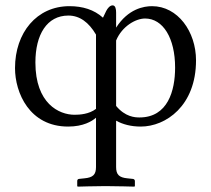

<svg xmlns="http://www.w3.org/2000/svg" viewBox="-20 -462 788 716"><path d="M413 161V-12C438 2 469 10 505 10C598 10 711 -67 711 -237C711 -344 643 -439 547 -439C516 -439 458 -429 413 -359V-415C413 -427 411 -442 400 -442C390 -442 381 -431 376 -421L364 -396C331 -426 288 -439 239 -439C117 -439 36 -340 36 -208C36 -116 90 10 234 10C291 10 323 -10 338 -23V161C338 189 327 200 295 203L276 205C271 205 268 208 268 213V232L270 234C270 234 338 232 373 232C412 232 481 234 481 234L483 232V213C483 208 479 205 474 205L455 203C424 200 413 189 413 161ZM235 -404C277 -404 311 -379 338 -333V-56C312 -36 277 -34 258 -34C200 -34 112 -76 112 -229C112 -333 155 -404 235 -404ZM521 -393C588 -393 633 -320 633 -210C633 -124 606 -24 500 -24C483 -24 447 -26 413 -67V-311C435 -364 486 -393 521 -393Z"/></svg>

Font: Libertinus Serif
Style: Regular
Weight: 400
Designer: Philipp H. Poll, Khaled Hosny
Foundry: Caleb Maclennan
Version: Version 7.050;RELEASE